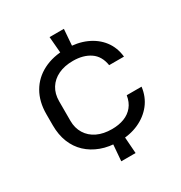

<svg xmlns="http://www.w3.org/2000/svg" viewBox="-171 -853 922 976"><g transform="rotate(-30 290.5 -364.5)"><path d="M269 -610 259 -729H343L334 -610ZM259 0 269 -124H334L343 0ZM300 -93Q242 -93 196 -110Q150 -127 117 -158Q84 -189 66.5 -233Q49 -277 49 -332V-398Q49 -471 80 -524.5Q111 -578 168 -607Q225 -636 301 -636Q367 -636 418 -613.5Q469 -591 500 -550.5Q531 -510 537 -454H450Q441 -511 401 -538Q361 -565 301 -565Q251 -565 214.5 -547.5Q178 -530 158 -498Q138 -466 138 -422V-307Q138 -265 158 -232.5Q178 -200 214.5 -182.5Q251 -165 301 -165Q341 -165 372.5 -177Q404 -189 424.5 -214Q445 -239 451 -277H538Q531 -221 499 -180Q467 -139 416 -116Q365 -93 300 -93Z"/></g></svg>

Font: Hubot Sans Condensed ExtraLight
Style: Regular
Weight: 400
Version: Version 2.000